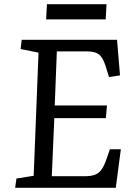

<svg xmlns="http://www.w3.org/2000/svg" viewBox="-20 -892 632 912"><path d="M163 -642 78 -659 83 -703H536L550 -534L498 -526L486 -564Q476 -599 464.5 -617Q453 -635 435.5 -641.5Q418 -648 389 -648H250L240 -391H488L483 -331H238L226 -55H383Q410 -55 428.5 -61Q447 -67 461 -85Q475 -103 487 -140L502 -183H554L530 0H52L58 -44L140 -57ZM203 -872H486L482 -800H199Z"/></svg>

Font: Literata 18pt
Style: Italic
Weight: 400
Italic angle: -2°
Designer: Latin by Veronika Burian and Jose Scaglione. Greek by Irene Vlachou. Cyrillic by Vera Evstafieva
Foundry: TypeTogether
Version: Version 3.103;gftools[0.9.29]